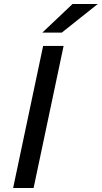

<svg xmlns="http://www.w3.org/2000/svg" viewBox="-20 -946 512 966"><path d="M46 0 197 -715H300L149 0ZM193 -782 345 -926H472L291 -782Z"/></svg>

Font: Wix Madefor Text Medium
Style: Italic
Weight: 500
Italic angle: -12°
Designer: Dalton Maag Ltd
Foundry: Dalton Maag Ltd
Version: Version 3.100